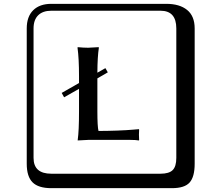

<svg xmlns="http://www.w3.org/2000/svg" viewBox="-20 -774 1140 1006"><path d="M532.2 -417 544.9 -395 490.2 -363.3V-190.9Q490.2 -109.9 496.1 -87.9Q541 -87.9 594 -89.8Q647 -91.8 677.7 -94.7L708 -97.2L709 -94.2Q708 -88.4 708 -68.8Q708 -50.8 709 -41L708 -38.1Q689.9 -41 663.1 -41H441.9L387.2 -38.1V-41Q394 -87.9 394 -190.9V-308.6L315.9 -264.2L303.2 -287.1L394 -338.9V-374Q394 -468.3 386.2 -523.9L387.2 -526.9Q417 -523.9 441.9 -523.9L497.1 -526.9L498 -523.9Q490.7 -476.6 490.2 -393.1ZM249 -717.8Q204.1 -717.8 179.9 -693.8Q155.8 -669.9 155.8 -625V53.2Q155.8 136.2 249 136.2H820.8Q865.7 136.2 884.8 117.2Q903.8 98.1 903.8 53.2V-625Q903.8 -717.8 820.8 -717.8ZM1000 84Q1000 152.8 973.4 182.4Q946.8 211.9 880.9 211.9H249Q181.2 211.9 150.6 181.4Q120.1 150.9 120.1 84V-625Q120.1 -687 154.1 -720.5Q188 -753.9 249 -753.9H851.1Q920.9 -753.9 960.4 -721.9Q1000 -689.9 1000 -625Z"/></svg>

Font: Linux Biolinum Keyboard O
Style: Regular
Weight: 700
Designer: Philipp H. Poll
Foundry: Philipp H. Poll
Version: Version 0.6.1